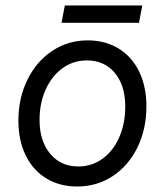

<svg xmlns="http://www.w3.org/2000/svg" viewBox="-20 -663 600 699"><path d="M47 -224Q47 -306 80 -373Q113 -440 170.5 -478Q228 -516 299 -516Q363 -516 411.5 -486.5Q460 -457 486.5 -402.5Q513 -348 513 -276Q513 -193 480.5 -126.5Q448 -60 390.5 -22Q333 16 261 16Q197 16 148.5 -13.5Q100 -43 73.5 -97.5Q47 -152 47 -224ZM265 -57Q314 -57 353 -85Q392 -113 414 -163Q436 -213 436 -275Q436 -352 398 -397.5Q360 -443 296 -443Q247 -443 208 -415Q169 -387 146.5 -337.5Q124 -288 124 -226Q124 -150 162.5 -103.5Q201 -57 265 -57ZM498 -643 486 -580H204L216 -643Z"/></svg>

Font: MedMera Sans
Style: Italic
Weight: 400
Italic angle: -11°
Designer: Kasper Nordkvist
Foundry: UNCUT.wtf
Version: Version 1.300